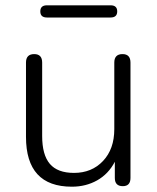

<svg xmlns="http://www.w3.org/2000/svg" viewBox="-20 -696 593 724"><path d="M251 8Q78 8 78 -180V-460Q78 -492 109 -492Q139 -492 139 -460V-183Q139 -112 168 -78Q197 -44 259 -44Q326 -44 368.5 -89Q411 -134 411 -209V-460Q411 -492 442 -492Q472 -492 472 -460V-25Q472 6 443 6Q413 6 413 -25V-86Q389 -40 346.5 -16Q304 8 251 8ZM157 -630Q132 -630 132 -653Q132 -676 157 -676H397Q422 -676 422 -653Q422 -630 397 -630Z"/></svg>

Font: Nunito Light
Style: Regular
Weight: 300
Designer: Vernon Adams
Foundry: Vernon Adams
Version: Version 3.601; ttfautohint (v1.8.2.53-6de2)